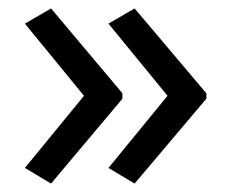

<svg xmlns="http://www.w3.org/2000/svg" viewBox="-20 -491 549 455"><path d="M469 -257 299 -56 237 -93 377 -264 237 -435 299 -471 469 -270ZM270 -257 101 -56 39 -93 179 -264 39 -435 101 -471 270 -270Z"/></svg>

Font: Noto Sans Sundanese
Style: Regular
Weight: 400
Designer: Monotype Design Team (Regular), Sérgio L. Martins (other weights)
Foundry: Monotype Imaging Inc.
Version: Version 2.003